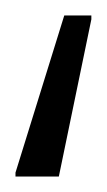

<svg xmlns="http://www.w3.org/2000/svg" viewBox="-20 -38 138 248"><path d="M0 190V185L63 -18H98V-13L56 190Z"/></svg>

Font: Saira Ultra Condensed
Style: Regular
Weight: 400
Width: 1
Designer: Hector Gatti with collaboration of the Omnibus-Type team
Foundry: Omnibus-Type
Version: Version 1.001; ttfautohint (v1.8)